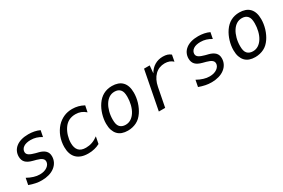

<svg xmlns="http://www.w3.org/2000/svg" viewBox="71 -1452 3470 2358"><g transform="rotate(-30 1806.0 -273.0)"><path d="M232.9 14.2Q209.5 14.2 187.7 12Q166 9.8 147.5 5.9Q125.5 1.5 102.5 -5.1Q79.6 -11.7 56.2 -20L74.2 -112.8Q97.7 -100.1 119.6 -90.3Q141.6 -80.6 163.6 -74.2Q185.5 -67.4 205.8 -64.2Q226.1 -61 247.6 -61Q312 -61 353 -90.3Q373.5 -105 383.8 -123.3Q394 -141.6 394 -160.6Q394 -173.3 389.2 -184.3Q384.3 -195.3 373 -204.8Q361.8 -214.4 343.5 -222.4Q325.2 -230.5 298.3 -237.8L284.7 -241.2L252 -250Q220.2 -258.3 197.5 -269.8Q174.8 -281.2 159.7 -296.9Q129.9 -328.1 129.9 -380.9Q129.9 -419.4 145.8 -452.9Q161.6 -486.3 193.8 -511.2Q224.1 -534.7 267.8 -547.4Q311.5 -560.1 368.7 -560.1Q389.6 -560.1 410.2 -558.1Q430.7 -556.2 450.7 -552.2Q470.7 -548.3 489.3 -542.2Q507.8 -536.1 525.9 -527.8L508.8 -439.9Q491.7 -451.2 472.4 -459.7Q453.1 -468.3 436 -473.6Q398.4 -484.9 356.9 -484.9Q326.7 -484.9 300.8 -478.8Q274.9 -472.7 256.3 -460Q236.8 -446.8 228 -429.2Q219.2 -411.6 219.2 -394.5Q219.2 -377 227.8 -364.7Q236.3 -352.5 251 -343.8Q265.6 -335 285.2 -328.1Q304.7 -321.3 327.1 -314.9Q334.5 -312.5 335 -312.7Q335.4 -313 337.9 -312L373 -303.2Q397.9 -296.9 420.4 -285.6Q442.9 -274.4 458.5 -258.3Q472.7 -243.2 479.7 -224.6Q486.8 -206.1 486.8 -180.2Q486.8 -138.7 468.8 -102.5Q450.7 -66.4 416.5 -40Q381.3 -12.7 334 0.7Q286.6 14.2 232.9 14.2Z M893.6 14.2Q837.4 14.2 796.9 -0.2Q756.3 -14.6 729.5 -41Q701.2 -68.8 687.3 -109.1Q673.3 -149.4 673.3 -201.2Q673.3 -237.8 679.9 -275.1Q686.5 -312.5 699.2 -346.2Q711.9 -379.9 730 -409.7Q748 -439.5 770 -463.9Q793.5 -489.7 820.1 -507.8Q846.7 -525.9 870.1 -536.1Q923.8 -560.1 989.7 -560.1Q1032.7 -560.1 1073.2 -549.8Q1091.8 -544.9 1112.3 -536.9Q1132.8 -528.8 1152.3 -518.1L1134.3 -429.2Q1102.5 -457.5 1067.9 -470.7Q1033.2 -483.9 992.7 -483.9Q938.5 -483.9 897 -462.4Q876.5 -451.7 858.6 -435.3Q840.8 -418.9 826.2 -397Q813.5 -378.4 802.5 -355.2Q791.5 -332 783.7 -305.7Q768.1 -252.9 768.1 -204.1Q768.1 -170.4 776.1 -143.3Q784.2 -116.2 801.3 -97.7Q816.9 -80.6 841.6 -71.3Q866.2 -62 902.3 -62Q924.3 -62 947 -65.7Q969.7 -69.3 991.7 -77.1Q1014.6 -85.4 1035.6 -97.2Q1056.6 -108.9 1075.2 -123L1056.2 -24.9Q1035.2 -13.7 1016.8 -7.1Q998.5 -0.5 980 3.9Q958.5 9.3 937.7 11.7Q917 14.2 893.6 14.2Z M1453.1 14.2Q1408.2 14.2 1372.1 1.5Q1335.9 -11.2 1310.5 -39.1Q1287.6 -64 1274.4 -102.1Q1261.2 -140.1 1261.2 -193.4Q1261.2 -256.8 1281.2 -323.7Q1290.5 -354.5 1304.4 -385.3Q1318.4 -416 1337.9 -444.3Q1377.4 -502 1430.7 -530.8Q1485.4 -560.1 1554.2 -560.1Q1598.6 -560.1 1635.5 -547.4Q1672.4 -534.7 1698.2 -507.8Q1748 -455.6 1748 -354.5Q1748 -288.6 1728 -221.2Q1716.8 -184.6 1702.1 -154.3Q1687.5 -124 1671.9 -101.1Q1651.4 -71.3 1628.7 -50Q1606 -28.8 1578.1 -14.6Q1550.3 -0.5 1518.8 6.8Q1487.3 14.2 1453.1 14.2ZM1464.4 -62Q1506.8 -62 1541.3 -84Q1575.7 -106 1600.6 -145.5Q1613.8 -166 1623.5 -190.2Q1633.3 -214.4 1639.9 -240.7Q1646.5 -267.1 1649.9 -294.9Q1653.3 -322.8 1653.3 -350.6Q1653.3 -385.7 1647.2 -410.6Q1641.1 -435.5 1626 -452.6Q1611.3 -469.2 1591.1 -476.6Q1570.8 -483.9 1546.9 -483.9Q1502.9 -483.9 1469 -461.9Q1435.1 -439.9 1410.2 -400.4Q1385.7 -361.8 1371.3 -308.6Q1356.9 -255.4 1356.9 -196.3Q1356.9 -161.1 1363 -135.7Q1369.1 -110.4 1384.3 -93.3Q1398.4 -77.6 1419.2 -69.8Q1439.9 -62 1464.4 -62Z M2003.4 -546.9H2083.5L2073.7 -439.9Q2106.4 -498.5 2158.7 -529.3Q2210.4 -560.1 2275.4 -560.1Q2292.5 -560.1 2309.1 -557.9Q2325.7 -555.7 2339.4 -551.3Q2351.6 -547.4 2364 -540.5Q2376.5 -533.7 2386.7 -524.9L2369.6 -434.1Q2358.4 -444.8 2345.5 -452.9Q2332.5 -460.9 2318.8 -466.3Q2304.2 -471.7 2287.6 -474.4Q2271 -477.1 2253.9 -477.1Q2213.9 -477.1 2178.7 -463.4Q2143.6 -449.7 2115.2 -421.9Q2086.9 -394 2067.9 -355Q2048.8 -315.9 2039.6 -268.1L1987.3 0H1897.5Z M2641.1 14.2Q2617.7 14.2 2595.9 12Q2574.2 9.8 2555.7 5.9Q2533.7 1.5 2510.7 -5.1Q2487.8 -11.7 2464.4 -20L2482.4 -112.8Q2505.9 -100.1 2527.8 -90.3Q2549.8 -80.6 2571.8 -74.2Q2593.8 -67.4 2614 -64.2Q2634.3 -61 2655.8 -61Q2720.2 -61 2761.2 -90.3Q2781.7 -105 2792 -123.3Q2802.2 -141.6 2802.2 -160.6Q2802.2 -173.3 2797.4 -184.3Q2792.5 -195.3 2781.2 -204.8Q2770 -214.4 2751.7 -222.4Q2733.4 -230.5 2706.5 -237.8L2692.9 -241.2L2660.2 -250Q2628.4 -258.3 2605.7 -269.8Q2583 -281.2 2567.9 -296.9Q2538.1 -328.1 2538.1 -380.9Q2538.1 -419.4 2554 -452.9Q2569.8 -486.3 2602.1 -511.2Q2632.3 -534.7 2676 -547.4Q2719.7 -560.1 2776.9 -560.1Q2797.9 -560.1 2818.4 -558.1Q2838.9 -556.2 2858.9 -552.2Q2878.9 -548.3 2897.5 -542.2Q2916 -536.1 2934.1 -527.8L2917 -439.9Q2899.9 -451.2 2880.6 -459.7Q2861.3 -468.3 2844.2 -473.6Q2806.6 -484.9 2765.1 -484.9Q2734.9 -484.9 2709 -478.8Q2683.1 -472.7 2664.6 -460Q2645 -446.8 2636.2 -429.2Q2627.4 -411.6 2627.4 -394.5Q2627.4 -377 2636 -364.7Q2644.5 -352.5 2659.2 -343.8Q2673.8 -335 2693.4 -328.1Q2712.9 -321.3 2735.4 -314.9Q2742.7 -312.5 2743.2 -312.7Q2743.7 -313 2746.1 -312L2781.2 -303.2Q2806.2 -296.9 2828.6 -285.6Q2851.1 -274.4 2866.7 -258.3Q2880.9 -243.2 2887.9 -224.6Q2895 -206.1 2895 -180.2Q2895 -138.7 2877 -102.5Q2858.9 -66.4 2824.7 -40Q2789.6 -12.7 2742.2 0.7Q2694.8 14.2 2641.1 14.2Z M3259.3 14.2Q3214.4 14.2 3178.2 1.5Q3142.1 -11.2 3116.7 -39.1Q3093.8 -64 3080.6 -102.1Q3067.4 -140.1 3067.4 -193.4Q3067.4 -256.8 3087.4 -323.7Q3096.7 -354.5 3110.6 -385.3Q3124.5 -416 3144 -444.3Q3183.6 -502 3236.8 -530.8Q3291.5 -560.1 3360.4 -560.1Q3404.8 -560.1 3441.7 -547.4Q3478.5 -534.7 3504.4 -507.8Q3554.2 -455.6 3554.2 -354.5Q3554.2 -288.6 3534.2 -221.2Q3522.9 -184.6 3508.3 -154.3Q3493.7 -124 3478 -101.1Q3457.5 -71.3 3434.8 -50Q3412.1 -28.8 3384.3 -14.6Q3356.4 -0.5 3325 6.8Q3293.5 14.2 3259.3 14.2ZM3270.5 -62Q3313 -62 3347.4 -84Q3381.8 -106 3406.7 -145.5Q3419.9 -166 3429.7 -190.2Q3439.5 -214.4 3446 -240.7Q3452.6 -267.1 3456.1 -294.9Q3459.5 -322.8 3459.5 -350.6Q3459.5 -385.7 3453.4 -410.6Q3447.3 -435.5 3432.1 -452.6Q3417.5 -469.2 3397.2 -476.6Q3377 -483.9 3353 -483.9Q3309.1 -483.9 3275.1 -461.9Q3241.2 -439.9 3216.3 -400.4Q3191.9 -361.8 3177.5 -308.6Q3163.1 -255.4 3163.1 -196.3Q3163.1 -161.1 3169.2 -135.7Q3175.3 -110.4 3190.4 -93.3Q3204.6 -77.6 3225.3 -69.8Q3246.1 -62 3270.5 -62Z"/></g></svg>

Font: Hack
Style: Italic
Weight: 400
Italic angle: -11°
Monospace: yes
Designer: Christopher Simpkins
Foundry: Christopher Simpkins
Version: Version 2.019; ttfautohint (v1.4.1) -l 4 -r 80 -G 350 -x 0 -